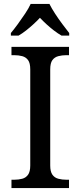

<svg xmlns="http://www.w3.org/2000/svg" viewBox="-20 -951 407 971"><path d="M38 0V-42H51Q74 -42 92.5 -47Q111 -52 122 -67.5Q133 -83 133 -114V-600Q133 -632 122 -647Q111 -662 92.5 -667Q74 -672 51 -672H38V-714H329V-672H316Q294 -672 275 -667Q256 -662 245 -647Q234 -632 234 -600V-114Q234 -83 245 -67.5Q256 -52 275 -47Q294 -42 316 -42H329V0ZM35 -784Q51 -803 70 -829Q89 -855 107 -882Q125 -909 135 -931H230Q241 -909 258.5 -882Q276 -855 295.5 -829Q315 -803 330 -784V-771H291Q272 -782 252.5 -797Q233 -812 215 -828.5Q197 -845 182 -861Q167 -845 149 -828.5Q131 -812 112 -797Q93 -782 74 -771H35Z"/></svg>

Font: Noto Serif Lao
Style: Regular
Weight: 400
Designer: Monotype Design Team
Foundry: Monotype Imaging Inc.
Version: Version 2.003